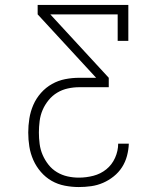

<svg xmlns="http://www.w3.org/2000/svg" viewBox="-20 -755 640 775"><path d="M298 0Q270 0 241.5 -5.5Q213 -11 188.5 -25Q164 -39 145 -61Q126 -83 114.5 -109Q103 -135 98.5 -163Q94 -191 94 -220Q94 -248 98.5 -276.5Q103 -305 114.5 -331.5Q126 -358 145.5 -380Q165 -402 190 -416Q215 -430 243 -435.5Q271 -441 300 -441H368L132 -697V-735H498V-590H455V-697H183L419 -441V-403H300Q277 -403 254 -398Q231 -393 211 -381Q191 -369 176 -350.5Q161 -332 152 -311Q143 -290 140 -266.5Q137 -243 137 -220Q137 -220 137 -220Q137 -220 137 -220Q137 -197 140 -174Q143 -151 152 -130Q161 -109 175.5 -90.5Q190 -72 210 -60Q230 -48 252.5 -43Q275 -38 298 -38Q328 -38 357 -45.5Q386 -53 409 -71.5Q432 -90 444.5 -118Q457 -146 457 -175H500Q499 -150 492.5 -125.5Q486 -101 472.5 -80Q459 -59 439 -43Q419 -27 396 -17Q373 -7 348 -3.5Q323 0 298 0Z"/></svg>

Font: Iosevka Curly Slab XLtEx
Style: Regular
Weight: 200
Width: 7
Monospace: yes
Designer: Belleve Invis
Foundry: Belleve Invis
Version: Version 11.1.0; ttfautohint (v1.8.3)